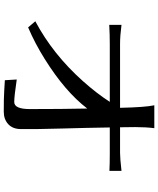

<svg xmlns="http://www.w3.org/2000/svg" viewBox="72 -888 855 1040"><g transform="rotate(90 500.0 -368.5)"><path d="M95.7 -131.8Q274.4 -226.6 419.9 -389.6Q486.3 -463.9 532.2 -535.2H220.7Q166 -535.2 115.2 -532.2V-598.6Q173.8 -590.8 218.8 -590.8H564.5Q561.5 -727.5 550.8 -776.4H674.8Q668.9 -730.5 668.9 -672.9L669.9 -590.8H808.6Q837.9 -590.8 906.2 -598.6V-533.2Q864.3 -535.2 814.5 -535.2H670.9Q672.9 -405.3 676.8 -270.5Q680.7 -135.7 679.7 -54.7Q679.7 -9.8 653.3 14.6Q627 39.1 585.4 39.1Q543.9 39.1 520.5 38.6Q497.1 38.1 472.7 36.6Q448.2 35.2 415 33.2L411.1 -31.2Q502 -17.6 533.2 -17.6Q571.3 -17.6 571.3 -102.5Q571.3 -280.3 568.4 -413.1Q476.6 -293 299.8 -182.6Q215.8 -129.9 128.9 -92.8Z"/></g></svg>

Font: GenEi LateMin v2
Style: Medium
Weight: 500
Designer: o_tamon (Modified)
Foundry: o_tamon / Adobe Systems Incorporated / FONT 910 / Philipp H. Poll
Version: Version 2.1;Original Version 1.004